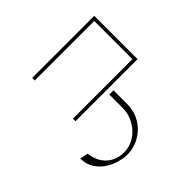

<svg xmlns="http://www.w3.org/2000/svg" viewBox="-137 -797 1193 1193"><g transform="rotate(45 459.0 -200.5)"><path d="M99.4 0V-545.5H480.1V0H457.4V-522.7H122.2V0ZM511.4 -265.6V-302.6H630.7Q694.2 -302.6 745 -272.5Q795.8 -242.5 825.6 -191.2Q855.5 -139.9 855.1 -75.3Q855.1 -50.4 845.3 -14.2Q835.6 22 813.4 57.7Q791.2 93.4 754.6 117.7Q718 142 664.8 143.5L676.1 89.5Q731.5 82 765.6 57.2Q799.7 32.3 815.5 -2.7Q831.3 -37.6 831 -75.3Q830.3 -130.3 801.5 -173.1Q772.7 -215.9 727.3 -240.6Q681.8 -265.3 630.7 -265.6Z"/></g></svg>

Font: Inter UI Thin
Style: Regular
Weight: 100
Designer: Rasmus Andersson
Foundry: rsms
Version: 3.2;8d6f07862